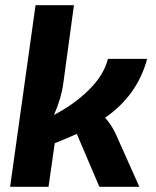

<svg xmlns="http://www.w3.org/2000/svg" viewBox="-20 -720 603 740"><path d="M396 -493H547Q510 -353 385 -266Q408 -242 426 -204L517 0H363L276 -204Q239 -187 191 -168L167 0H19L117 -700H265L224 -399Q216 -340 188 -277Q265 -317 322.5 -373.5Q380 -430 396 -493Z"/></svg>

Font: Ezarion
Style: Bold Italic
Weight: 700
Italic angle: -8°
Designer: Natanael Gama
Version: Version 1.001;PS 001.001;hotconv 1.0.70;makeotf.lib2.5.58329